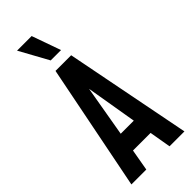

<svg xmlns="http://www.w3.org/2000/svg" viewBox="-308 -1028 1075 1075"><g transform="rotate(-45 229.0 -491.0)"><path d="M19 0 168 -750H292L439 0H321L299 -128H159.5L137 0ZM177.5 -243H281L222 -593H238ZM190.5 -810.5 96 -982.5H211.5L272.5 -810.5Z"/></g></svg>

Font: Mohave SemiBold
Style: Regular
Weight: 600
Designer: Gumpita Rahayu
Foundry: Tokotype
Version: Version 2.003